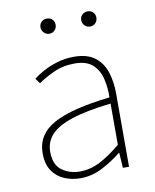

<svg xmlns="http://www.w3.org/2000/svg" viewBox="-78 -726 643 798"><g transform="rotate(-10 243.0 -327.0)"><path d="M198 12Q161 12 129.5 -1.5Q98 -15 79 -43.5Q60 -72 60 -117Q60 -197 136 -238.5Q212 -280 374 -298Q375 -337 366.5 -375Q358 -413 332 -437.5Q306 -462 256 -462Q205 -462 164 -442.5Q123 -423 100 -406L84 -428Q99 -440 125 -454.5Q151 -469 185 -479.5Q219 -490 258 -490Q314 -490 346 -465Q378 -440 391 -399Q404 -358 404 -310V0H378L374 -64H372Q335 -34 290.5 -11Q246 12 198 12ZM200 -16Q244 -16 285 -37Q326 -58 374 -98V-272Q269 -260 207.5 -239.5Q146 -219 119 -189Q92 -159 92 -118Q92 -63 124.5 -39.5Q157 -16 200 -16ZM174 -602Q161 -602 151.5 -611.5Q142 -621 142 -634Q142 -648 151.5 -657Q161 -666 174 -666Q188 -666 197 -657Q206 -648 206 -634Q206 -621 197 -611.5Q188 -602 174 -602ZM346 -602Q333 -602 323.5 -611.5Q314 -621 314 -634Q314 -648 323.5 -657Q333 -666 346 -666Q360 -666 369 -657Q378 -648 378 -634Q378 -621 369 -611.5Q360 -602 346 -602Z"/></g></svg>

Font: Source Sans Variable
Style: Regular
Weight: 200
Designer: Paul D. Hunt
Foundry: Adobe Systems Incorporated
Version: Version 3.006;hotconv 1.0.111;makeotfexe 2.5.65597